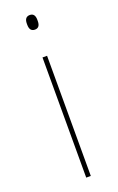

<svg xmlns="http://www.w3.org/2000/svg" viewBox="-132 -691 448 729"><g transform="rotate(-20 92.0 -327.0)"><path d="M101.5 0H83V-485.5H101.5ZM92.5 -594.5Q82 -594.5 76.5 -601.2Q71 -608 71 -622V-626.5Q71 -640 76.5 -646.8Q82 -653.5 92.5 -653.5Q103 -653.5 108.2 -646.8Q113.5 -640 113.5 -626.5V-622Q113.5 -608 108.2 -601.2Q103 -594.5 92.5 -594.5Z"/></g></svg>

Font: Anek Kannada Medium Thin
Style: Regular
Weight: 250
Version: Version 1.003